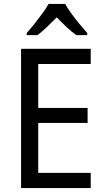

<svg xmlns="http://www.w3.org/2000/svg" viewBox="-20 -964 540 984"><path d="M445 0H88V-714H445V-636H176V-411H429V-334H176V-78H445ZM314 -944Q326 -922 345.5 -895Q365 -868 387 -841.5Q409 -815 427 -795V-784H371Q347 -801 321.5 -825Q296 -849 271 -875Q245 -849 220 -825Q195 -801 172 -784H117V-795Q136 -816 157 -842.5Q178 -869 197.5 -895.5Q217 -922 229 -944Z"/></svg>

Font: Noto Sans Arabic SemiCondensed
Style: Regular
Weight: 400
Width: 4
Designer: Monotype Design Team, Nadine Chahine, Nizar Qandah and Khaled Hosny
Foundry: Monotype Imaging Inc.
Version: Version 2.012